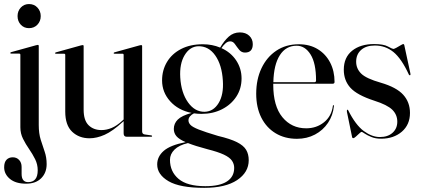

<svg xmlns="http://www.w3.org/2000/svg" viewBox="-27 -658 2024 924"><path d="M112.5 -522.5Q88.5 -522.5 73 -539.2Q57.5 -556 57.5 -580.5Q57.5 -605 73.2 -621.8Q89 -638.5 112.5 -638.5Q137.5 -638.5 153.2 -621.5Q169 -604.5 169 -580.5Q169 -556 153 -539.2Q137 -522.5 112.5 -522.5ZM159.5 -56.5Q159.5 -15.5 169 14.5Q178.5 44.5 188 72Q197.5 99.5 197.5 132Q197.5 173.5 171.2 199.8Q145 226 98.5 226Q48.5 226 20.8 203Q-7 180 -7 147Q-7 123 4.2 111Q15.5 99 34.5 99Q53 99 65 111.8Q77 124.5 77 145.5V179Q77 218.5 108.5 218.5Q154.5 218.5 154.5 161.5Q154.5 133 142 108Q129.5 83 113 59.2Q96.5 35.5 83.8 10Q71 -15.5 71 -45.5V-394.5Q71 -400 65 -400H26.5Q22.5 -400 22.5 -403Q22.5 -405.5 26.5 -407L145.5 -440Q152.5 -442 155 -442Q159.5 -442 159.5 -436Z M287 -121V-394Q287 -399.5 280.5 -399.5H241.5Q238 -399.5 238 -402.5Q238 -404.5 242 -406L362.5 -439.5Q368.5 -441 371 -441Q375.5 -441 375.5 -436V-130Q375.5 -79 399.2 -55.5Q423 -32 461.5 -32Q485.5 -32 510.2 -42.2Q535 -52.5 561 -76.5L568 -83V-394Q568 -399.5 562.5 -399.5H523.5Q520 -399.5 520 -402.5Q520 -404.5 523.5 -406L644 -439.5Q649.5 -441 652 -441Q657 -441 657 -436V-25.5Q657 -13 669 -11L700.5 -6.5Q705 -6 705 -3Q705 0 701.5 0H582Q568 0 568 -16.5V-75L564.5 -72Q515 -26.5 476.8 -9.5Q438.5 7.5 404 7.5Q353.5 7.5 320.2 -24Q287 -55.5 287 -121Z M1022 -4Q1081 10 1113 26Q1145 42 1157.5 63Q1170 84 1170 113Q1170 171.5 1114 208.8Q1058 246 956 246Q838.5 246 784 214Q729.5 182 729.5 133.5Q729.5 95.5 761 68Q792.5 40.5 866.5 26Q835 12.5 822.2 -2.5Q809.5 -17.5 809.5 -37.5Q809.5 -63.5 828.5 -82.5Q847.5 -101.5 895 -114.5Q830.5 -127.5 791.8 -170.8Q753 -214 753 -271Q753 -320.5 776.8 -360Q800.5 -399.5 844.5 -422.2Q888.5 -445 949 -445Q994.5 -445 1032.5 -429Q1051.5 -461.5 1074 -481.8Q1096.5 -502 1127.5 -502Q1155.5 -502 1172.5 -486Q1189.5 -470 1189.5 -445.5Q1189.5 -405 1152 -405Q1135 -405 1124 -418.5Q1113 -432 1103.8 -445.5Q1094.5 -459 1081 -459Q1069 -459 1058.8 -450Q1048.5 -441 1038.5 -426.5Q1084 -406 1109.8 -367Q1135.5 -328 1135.5 -280.5Q1135.5 -231 1110 -192.5Q1084.5 -154 1041 -132Q997.5 -110 943 -110Q924.5 -110 906.5 -112.5Q895 -107 887.5 -98.2Q880 -89.5 880 -79Q880 -67 889.8 -56.8Q899.5 -46.5 929.8 -34.5Q960 -22.5 1022 -4ZM927 -435.5Q886.5 -434 861.5 -392.5Q836.5 -351 840.5 -285Q845 -211.5 878 -165.2Q911 -119 958.5 -120Q1000.5 -121.5 1025.2 -162.2Q1050 -203 1045.5 -270Q1041 -345.5 1009 -391Q977 -436.5 927 -435.5ZM791 111Q791 168 832.5 203Q874 238 961 238Q1030.5 238 1065.2 215.2Q1100 192.5 1100 150Q1100 131 1089.2 115.2Q1078.5 99.5 1050.5 86.2Q1022.5 73 971 60Q941 52 918 44.8Q895 37.5 877.5 30.5Q834.5 40.5 812.8 62Q791 83.5 791 111Z M1583 -263.5Q1583 -255 1573.5 -255H1288Q1288 -253 1288 -250.5Q1288 -147.5 1332 -94Q1376 -40.5 1446.5 -40.5Q1496 -40.5 1532.2 -69.5Q1568.5 -98.5 1575 -148.5Q1575 -152 1577 -152Q1580.5 -152 1580 -147.5Q1575.5 -102.5 1551.5 -66.8Q1527.5 -31 1488.8 -10.5Q1450 10 1402 10Q1343.5 10 1299.2 -16.8Q1255 -43.5 1230.5 -92.2Q1206 -141 1206 -207Q1206 -276 1231.5 -329.8Q1257 -383.5 1303 -414.2Q1349 -445 1411 -445Q1463.5 -445 1502 -421.5Q1540.5 -398 1561.8 -357Q1583 -316 1583 -263.5ZM1400.5 -438Q1349 -438 1319.8 -392.5Q1290.5 -347 1288.5 -262.5H1486.5Q1494 -262.5 1494 -271Q1494 -354 1467.5 -396Q1441 -438 1400.5 -438Z M1801 1.5Q1839.5 1.5 1862.2 -19Q1885 -39.5 1885 -72.5Q1885 -106 1861 -129.8Q1837 -153.5 1774 -173.5Q1691 -200.5 1659.2 -235.8Q1627.5 -271 1627.5 -322.5Q1627.5 -381.5 1667.5 -413.8Q1707.5 -446 1773.5 -446Q1818.5 -446 1840 -434.2Q1861.5 -422.5 1866 -422.5Q1870 -422.5 1880.5 -428.2Q1891 -434 1901 -440Q1911 -446 1913.5 -446Q1917.5 -446 1918.5 -441.5L1948 -304.5Q1949.5 -297.5 1946.5 -296Q1943.5 -294.5 1941 -298.5Q1905 -376.5 1866.2 -407.8Q1827.5 -439 1777 -439Q1735 -439 1711 -417.8Q1687 -396.5 1687 -361Q1687 -328 1711 -304Q1735 -280 1805.5 -260Q1881 -238 1913.5 -202Q1946 -166 1946 -114.5Q1946 -58 1906.8 -24.2Q1867.5 9.5 1807 9.5Q1780 9.5 1760 1.2Q1740 -7 1728 -15.2Q1716 -23.5 1713 -23.5Q1710.5 -23.5 1702.2 -15.8Q1694 -8 1685.5 -0.5Q1677 7 1673.5 7Q1668 7 1667 -0.5L1642.5 -120Q1641.5 -128 1644.5 -130Q1646.5 -131 1648.5 -127.5Q1684.5 -56 1724 -27.2Q1763.5 1.5 1801 1.5Z"/></svg>

Font: Fraunces144ptRegular
Style: Regular
Weight: 400
Version: Version 1.000;[0bf87f6ff]